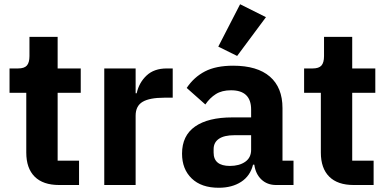

<svg xmlns="http://www.w3.org/2000/svg" viewBox="-20 -873 1828 906"><path d="M259 0Q183 0 143.5 -39.5Q104 -79 104 -153V-435H25V-550H65Q95 -550 107 -564Q119 -578 119 -608V-699H252V-550H361V-435H252V-115H353V0Z M472 0V-550H620V-433H625Q636 -483 671.5 -516.5Q707 -550 767 -550H795V-412H755Q686 -412 653 -392.5Q620 -373 620 -327V0Z M1235 -792 1099 -609 1010 -653 1113 -853ZM839 -148Q839 -233 900.5 -276Q962 -319 1076 -319H1165V-356Q1165 -447 1070 -447Q1027 -447 998.5 -429Q970 -411 949 -380L861 -458Q895 -509 947 -536Q999 -563 1080 -563Q1194 -563 1253.5 -511.5Q1313 -460 1313 -363V-115H1365V0H1283Q1241 0 1213.5 -26Q1186 -52 1180 -96H1174Q1161 -43 1118 -15Q1075 13 1012 13Q930 13 884.5 -31Q839 -75 839 -148ZM1165 -166V-235H1086Q1038 -235 1013 -218Q988 -201 988 -169V-153Q988 -90 1065 -90Q1109 -90 1137 -109.5Q1165 -129 1165 -166Z M1649 0Q1573 0 1533.5 -39.5Q1494 -79 1494 -153V-435H1415V-550H1455Q1485 -550 1497 -564Q1509 -578 1509 -608V-699H1642V-550H1751V-435H1642V-115H1743V0Z"/></svg>

Font: IBM Plex Sans JP
Style: Bold
Weight: 700
Designer: Mike Abbink; Paul van der Laan; Pieter van Rosmalen; Wujin Sim; Yejin Wi; Jinhee Kim; Boomi Park; Yona Kim; Kichan Ma
Foundry: Sandoll Inc.
Version: Version 1.001